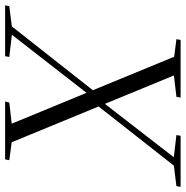

<svg xmlns="http://www.w3.org/2000/svg" viewBox="-40 -702 710 733"><g transform="rotate(90 314.5 -335.0)"><path d="M-32 0 -29 -16 51 -26H79L165 -16L162 0ZM28 0 303 -349 327 -321H310L306 -316L60 0ZM97 -654 100 -670H320L317 -654L215 -642H191ZM335 0 339 -16 445 -28H469L559 -16L556 0ZM340 -339 322 -371H336L341 -377L568 -670H600ZM463 -654 466 -670H661L658 -654L578 -644H549ZM430 0 154 -670H225L501 0Z"/></g></svg>

Font: Source Serif 4 60pt
Style: Italic
Weight: 400
Italic angle: -12°
Version: Version 4.004;hotconv 1.0.116;makeotfexe 2.5.65601